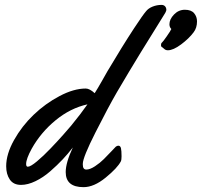

<svg xmlns="http://www.w3.org/2000/svg" viewBox="-20 -752 830 789"><path d="M663.6 -710.9Q663.6 -708 659.2 -699.2Q644.5 -675.3 610.4 -620.4Q576.2 -565.4 557.1 -534.4Q538.1 -503.4 510.5 -457.5Q482.9 -411.6 460.4 -373Q424.8 -311.5 372.6 -208.3Q320.3 -105 320.3 -79.1V-75.2Q320.3 -55.2 335 -55.2Q349.6 -55.2 370.4 -68.8Q391.1 -82.5 406.7 -98.1Q422.4 -113.8 438.2 -130.6Q454.1 -147.5 455.6 -148.9Q460.9 -153.3 466.3 -153.3Q474.6 -153.3 477.1 -142.8Q479.5 -132.3 479.5 -109.9Q479.5 -94.7 476.6 -88.9Q462.4 -61.5 414.3 -22.2Q366.2 17.1 323.2 17.1Q250 17.1 250 -44.9Q250 -83.5 279.3 -146Q259.8 -120.6 237.5 -96.9Q215.3 -73.2 186.5 -48.1Q157.7 -22.9 126 -7.6Q94.2 7.8 66.4 7.8Q35.2 7.8 20.3 -14.2Q5.4 -36.1 5.4 -68.8Q5.4 -118.7 37.6 -176.3Q69.8 -233.9 117.9 -280Q166 -326.2 224.6 -357.2Q283.2 -388.2 332.5 -388.2Q348.1 -388.2 369.1 -369.1Q380.4 -386.7 398.7 -418.9Q417 -451.2 421.4 -459Q481.9 -561 531.2 -636.2Q566.9 -690.4 579.6 -705.1Q589.4 -717.8 607.2 -724.9Q625 -731.9 643.6 -731.9Q652.8 -731.9 658.2 -726.1Q663.6 -720.2 663.6 -710.9ZM339.4 -323.2Q269 -307.6 208.5 -257.8Q147.9 -208 110.4 -141.1Q87.4 -99.1 87.4 -78.1Q87.4 -66.9 94.2 -66.9Q105.5 -66.9 131.8 -88.9Q158.2 -110.8 188.2 -142.3Q218.3 -173.8 239.5 -197.8Q260.7 -221.7 272.5 -235.8Q311 -282.7 339.4 -323.2ZM775.9 -619.6Q756.8 -593.8 724.4 -569.6Q691.9 -545.4 669.9 -545.4Q660.6 -545.4 654.5 -551.3Q648.4 -557.1 647 -557.6Q641.6 -559.1 641.6 -567.4Q641.6 -574.2 646 -577.6Q649.4 -580.1 665.3 -602.8Q681.2 -625.5 684.1 -632.8Q676.3 -640.1 676.3 -652.3Q676.3 -672.9 695.1 -692.4Q713.9 -711.9 739.7 -711.9Q765.6 -711.9 777.6 -697.8Q789.6 -683.6 789.6 -664.1Q789.6 -637.7 775.9 -619.6Z"/></svg>

Font: Yellowtail
Style: Regular
Weight: 400
Designer: Astigmatic (AOETI)
Foundry: Astigmatic (AOETI)
Version: Version 1.000